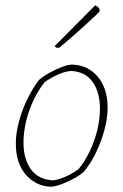

<svg xmlns="http://www.w3.org/2000/svg" viewBox="-20 -702 468 728"><path d="M175 6Q117 5 78.5 -39Q40 -83 40 -157Q40 -197 52 -241.5Q64 -286 84 -327Q104 -368 128 -399Q144 -413 167.5 -426Q191 -439 214.5 -448Q238 -457 253 -457Q312 -456 350 -412Q388 -368 388 -294Q388 -254 376 -209.5Q364 -165 344 -123.5Q324 -82 299 -52Q284 -38 260 -25Q236 -12 213 -3.5Q190 5 175 6ZM180 -18Q200 -20 227 -31.5Q254 -43 278 -61Q302 -90 320.5 -129Q339 -168 349 -209.5Q359 -251 359 -289Q359 -352 331.5 -391Q304 -430 250 -433Q229 -432 201.5 -420Q174 -408 150 -391Q126 -362 107.5 -323Q89 -284 79 -242Q69 -200 69 -162Q69 -100 96.5 -61Q124 -22 180 -18ZM194 -521 187 -527 228 -568 336 -677 341 -682Q346 -680 356 -671L358 -660Q358 -658 341.5 -642.5Q325 -627 300.5 -604.5Q276 -582 250 -559.5Q224 -537 205 -521Z"/></svg>

Font: Labrada ExtraLight
Style: Italic
Weight: 200
Italic angle: -7°
Designer: Mercedes Jáuregui
Foundry: Omnibus-Type Team
Version: Version 1.000; ttfautohint (v1.8.4.7-5d5b)